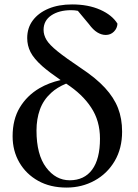

<svg xmlns="http://www.w3.org/2000/svg" viewBox="-20 -833 623 868"><path d="M281 15Q207 15 152.5 -15.5Q98 -46 67.5 -98.5Q37 -151 37 -217Q37 -293 69.5 -347Q102 -401 158 -434Q201 -459 254 -471Q202 -507 171 -534Q133 -568 118 -597.5Q103 -627 103 -661Q103 -707 128.5 -741Q154 -775 199.5 -794Q245 -813 306 -813Q379 -813 433 -789Q487 -765 511 -726Q510 -705 495 -690Q480 -675 458 -675Q439 -675 420 -686.5Q401 -698 382 -724L332 -784Q318 -787 302 -787Q247 -787 212 -763.5Q177 -740 177 -698Q177 -675 190 -653Q203 -631 239.5 -601.5Q276 -572 346 -525Q414 -480 454.5 -436Q495 -392 513.5 -344.5Q532 -297 532 -238Q532 -162 498.5 -105Q465 -48 407.5 -16.5Q350 15 281 15ZM279 -455Q238 -438 211 -413Q176 -381 160.5 -338Q145 -295 145 -243Q145 -134 188.5 -76Q232 -18 295 -18Q361 -18 396.5 -66Q432 -114 432 -206Q432 -287 392 -347Q353 -407 279 -455Z"/></svg>

Font: Early Summer Mincho SemiBold
Style: Regular
Weight: 600
Designer: GuiWonder
Version: Version 1.002